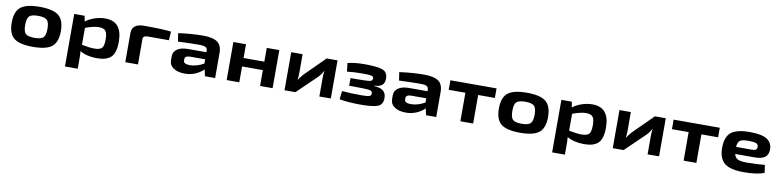

<svg xmlns="http://www.w3.org/2000/svg" viewBox="-8 -1389 9959 2458"><g transform="rotate(10 4971.5 -160.0)"><path d="M691 -247Q691 -105 619 -46.5Q547 12 372 12Q197 12 124.5 -46.5Q52 -105 52 -247Q52 -390 124.5 -449Q197 -508 372 -508Q547 -508 619 -449Q691 -390 691 -247ZM372 -391Q286 -391 256.5 -362Q227 -333 227 -247Q227 -162 257 -133.5Q287 -105 372 -105Q456 -105 486.5 -134Q517 -163 517 -247Q517 -333 486.5 -362Q456 -391 372 -391Z M1224 -507Q1445 -507 1445 -243Q1445 -99 1387.5 -43Q1330 13 1204 13Q1072 13 983 -40Q988 24 987 73V188H821V-495H956L970 -422Q1015 -459 1084.5 -483Q1154 -507 1224 -507ZM1149 -103Q1220 -103 1247 -129.5Q1274 -156 1274 -242Q1274 -326 1249 -354.5Q1224 -383 1161 -383Q1094 -383 987 -343V-123Q1002 -121 1028 -116.5Q1054 -112 1069 -109.5Q1084 -107 1106.5 -105Q1129 -103 1149 -103Z M1729 -501Q1976 -501 2081 -487L2073 -374H1801Q1737 -374 1737 -333V0H1572V-379Q1572 -501 1729 -501Z M2500 -508Q2623 -508 2681.5 -466.5Q2740 -425 2740 -323V0H2608L2589 -85Q2485 12 2346 12Q2256 12 2200 -25Q2144 -62 2144 -129V-179Q2144 -238 2194.5 -272Q2245 -306 2333 -306H2573V-323Q2572 -358 2549 -371Q2526 -384 2462 -384Q2367 -384 2190 -377L2174 -484Q2344 -508 2500 -508ZM2309 -170V-152Q2309 -106 2392 -106Q2479 -106 2573 -159V-214H2379Q2309 -213 2309 -170Z M3487 -495V0H3324V-206H3054V0H2890V-495H3054V-316H3324V-495Z M4244 0 4095 1V-242Q4095 -280 4101 -330H4097Q4081 -292 4039 -247L3783 0H3642V-495H3790V-244Q3790 -209 3784 -164H3788Q3804 -192 3845 -239L4103 -495H4244Z M4591 -507Q4765 -507 4830.5 -481Q4896 -455 4896 -372Q4896 -315 4865 -288Q4834 -261 4760 -257V-253Q4845 -248 4882.5 -216.5Q4920 -185 4920 -123Q4920 -39 4856 -13.5Q4792 12 4633 12Q4469 12 4357 -9L4369 -118Q4478 -108 4620 -108Q4699 -108 4724 -116.5Q4749 -125 4749 -155Q4749 -181 4723 -189.5Q4697 -198 4621 -199L4447 -201V-300L4620 -302Q4687 -303 4709.5 -311.5Q4732 -320 4732 -346Q4732 -371 4705.5 -378Q4679 -385 4598 -385Q4476 -385 4388 -374L4375 -484Q4471 -507 4591 -507Z M5374 -508Q5497 -508 5555.5 -466.5Q5614 -425 5614 -323V0H5482L5463 -85Q5359 12 5220 12Q5130 12 5074 -25Q5018 -62 5018 -129V-179Q5018 -238 5068.5 -272Q5119 -306 5207 -306H5447V-323Q5446 -358 5423 -371Q5400 -384 5336 -384Q5241 -384 5064 -377L5048 -484Q5218 -508 5374 -508ZM5183 -170V-152Q5183 -106 5266 -106Q5353 -106 5447 -159V-214H5253Q5183 -213 5183 -170Z M6311 -371H6094V0H5928V-371H5711V-495H6311Z M7024 -247Q7024 -105 6952 -46.5Q6880 12 6705 12Q6530 12 6457.5 -46.5Q6385 -105 6385 -247Q6385 -390 6457.5 -449Q6530 -508 6705 -508Q6880 -508 6952 -449Q7024 -390 7024 -247ZM6705 -391Q6619 -391 6589.5 -362Q6560 -333 6560 -247Q6560 -162 6590 -133.5Q6620 -105 6705 -105Q6789 -105 6819.5 -134Q6850 -163 6850 -247Q6850 -333 6819.5 -362Q6789 -391 6705 -391Z M7557 -507Q7778 -507 7778 -243Q7778 -99 7720.5 -43Q7663 13 7537 13Q7405 13 7316 -40Q7321 24 7320 73V188H7154V-495H7289L7303 -422Q7348 -459 7417.5 -483Q7487 -507 7557 -507ZM7482 -103Q7553 -103 7580 -129.5Q7607 -156 7607 -242Q7607 -326 7582 -354.5Q7557 -383 7494 -383Q7427 -383 7320 -343V-123Q7335 -121 7361 -116.5Q7387 -112 7402 -109.5Q7417 -107 7439.5 -105Q7462 -103 7482 -103Z M8511 0 8362 1V-242Q8362 -280 8368 -330H8364Q8348 -292 8306 -247L8050 0H7909V-495H8057V-244Q8057 -209 8051 -164H8055Q8071 -192 8112 -239L8370 -495H8511Z M9213 -371H8996V0H8830V-371H8613V-495H9213Z M9631 -116Q9753 -116 9864 -127L9879 -27Q9789 12 9611 12Q9436 12 9361.5 -49Q9287 -110 9287 -246Q9287 -391 9359.5 -449.5Q9432 -508 9602 -508Q9756 -508 9825 -465Q9894 -422 9895 -335Q9896 -266 9853 -232.5Q9810 -199 9713 -199H9466Q9477 -150 9514 -133Q9551 -116 9631 -116ZM9608 -394Q9527 -395 9496 -374.5Q9465 -354 9461 -290H9667Q9706 -290 9719.5 -301.5Q9733 -313 9733 -338Q9732 -370 9705 -382Q9678 -394 9608 -394Z"/></g></svg>

Font: Exo 2 Expanded
Style: Bold
Weight: 700
Width: 7
Designer: Natanael Gama
Version: Version 1.001;PS 001.001;hotconv 1.0.70;makeotf.lib2.5.58329